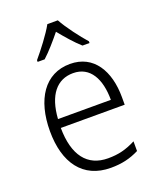

<svg xmlns="http://www.w3.org/2000/svg" viewBox="-143 -852 782 949"><g transform="rotate(-20 248.0 -377.5)"><path d="M277 -765H222C198 -721 147 -655 113 -615V-606H150C182 -635 219 -678 249 -715C280 -677 316 -635 349 -606H386V-615C354 -651 301 -720 277 -765ZM259 -542C126 -542 53 -429 53 -263C53 -97 128 10 275 10C334 10 378 -1 424 -24V-75C373 -49 333 -39 278 -39C169 -39 110 -116 109 -260H445V-300C445 -437 384 -542 259 -542ZM258 -494C348 -494 389 -415 389 -306H111C119 -430 173 -494 258 -494Z"/></g></svg>

Font: Noto Sans Malayalam SemiCondensed Light
Style: Regular
Weight: 300
Width: 4
Designer: Jelle Bosma - Monotype Design Team
Foundry: Monotype Imaging Inc.
Version: Version 2.104